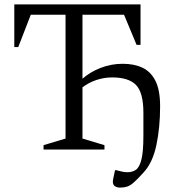

<svg xmlns="http://www.w3.org/2000/svg" viewBox="-20 -680 822 873"><path d="M178 0V-20L278 -50V-613H120L63 -466H45V-660H619V-476H601L544 -613H355V-322Q390 -353 438 -371.5Q486 -390 538 -390Q590 -390 628 -372Q666 -354 687 -312Q708 -270 708 -197Q708 -100 691 -20Q674 60 633 104Q606 134 589 149Q572 164 558 168.5Q544 173 526 173Q513 173 503 167Q493 161 493 145Q493 143 494.5 134Q496 125 503 94H509Q526 98 536 100.5Q546 103 560 103Q582 103 598 92Q614 81 623 45.5Q632 10 632 -63V-167Q632 -259 598.5 -293.5Q565 -328 490 -328Q454 -328 419 -316.5Q384 -305 355 -283V-50L455 -20V0Z"/></svg>

Font: Spectral SC Light
Style: Regular
Weight: 300
Designer: Jean-Baptiste Levee
Foundry: Production Type
Version: Version 2.001